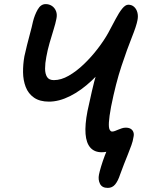

<svg xmlns="http://www.w3.org/2000/svg" viewBox="-20 -732 726 937"><path d="M506 185Q478 185 468 165Q458 145 463 120Q466 105 473.5 80Q481 55 491 28.5Q501 2 511 -19L545 -18Q533 -6 517 2.5Q501 11 476 11Q441 11 421 -11.5Q401 -34 397.5 -78.5Q394 -123 407 -190Q418 -241 428.5 -287Q439 -333 451 -374Q463 -415 476 -452Q489 -489 504 -522L528 -457Q482 -390 429 -340Q376 -290 322 -263Q268 -236 219 -236Q174 -236 146 -255.5Q118 -275 105.5 -307.5Q93 -340 92.5 -379Q92 -418 99 -457Q105 -484 112 -512.5Q119 -541 127 -570Q135 -599 141 -627Q149 -659 164 -685.5Q179 -712 203 -712Q220 -712 233.5 -703Q247 -694 253.5 -677.5Q260 -661 255 -639Q251 -618 241.5 -587.5Q232 -557 222 -522.5Q212 -488 206 -454Q200 -423 200 -397.5Q200 -372 209.5 -356.5Q219 -341 243 -341Q278 -341 315.5 -362.5Q353 -384 389.5 -419Q426 -454 457 -494.5Q488 -535 508 -571Q528 -608 544.5 -639.5Q561 -671 576.5 -690Q592 -709 606 -709Q623 -709 634.5 -698.5Q646 -688 650.5 -671Q655 -654 651 -634Q646 -606 623.5 -550Q601 -494 573 -410Q545 -326 522 -211Q513 -162 511.5 -135.5Q510 -109 515 -99.5Q520 -90 527 -90Q534 -90 541.5 -93Q549 -96 557.5 -99.5Q566 -103 575 -106Q584 -109 594 -109Q608 -109 617.5 -103.5Q627 -98 631 -87Q635 -76 631 -61Q629 -45 621.5 -24Q614 -3 604.5 20.5Q595 44 585 69.5Q575 95 566 120Q556 151 542 168Q528 185 506 185Z"/></svg>

Font: Shantell Sans Medium
Style: Italic
Weight: 500
Italic angle: -11°
Designer: Stephen Nixon, Anya Danilova, Shantell Martin
Foundry: Arrow Type
Version: Version 1.011;[c5ecc13dd]